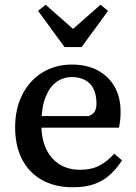

<svg xmlns="http://www.w3.org/2000/svg" viewBox="-20 -779 576 812"><path d="M289 13Q213 13 158 -17.5Q103 -48 73.5 -105Q44 -162 44 -240Q44 -319 74.5 -379Q105 -439 159.5 -472.5Q214 -506 284 -506Q347 -506 393 -481.5Q439 -457 464.5 -412.5Q490 -368 490 -306Q490 -287 488 -269.5Q486 -252 483 -239H109V-288H355Q375 -296 381.5 -309Q388 -322 388 -341Q388 -378 375.5 -403Q363 -428 339.5 -440.5Q316 -453 284 -453Q248 -453 219 -432.5Q190 -412 172.5 -368Q155 -324 155 -253Q155 -191 175.5 -148.5Q196 -106 232.5 -83.5Q269 -61 318 -61Q368 -61 402 -79.5Q436 -98 463 -129L496 -101Q475 -68 447.5 -42Q420 -16 381.5 -1.5Q343 13 289 13ZM173 -759 334 -617H244L405 -759L437 -733L325 -580H253L141 -733Z"/></svg>

Font: Source Serif 4 Medium
Style: Regular
Weight: 500
Designer: Frank Grießhammer
Foundry: Adobe Systems Incorporated
Version: Version 4.004;hotconv 1.0.116;makeotfexe 2.5.65601